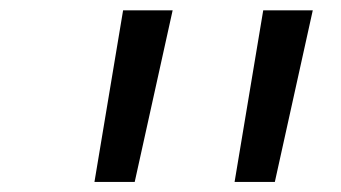

<svg xmlns="http://www.w3.org/2000/svg" viewBox="-20 -750 660 372"><path d="M241 -397.5 314.5 -730H218.5L163 -397.5ZM434.5 -397.5H512.5L586 -730H490Z"/></svg>

Font: Monaspace Argon
Style: Italic
Weight: 400
Italic angle: -11°
Designer: Riley Cran & the Lettermatic Team
Foundry: Lettermatic
Version: Version 1.101 (Monaspace Argon)